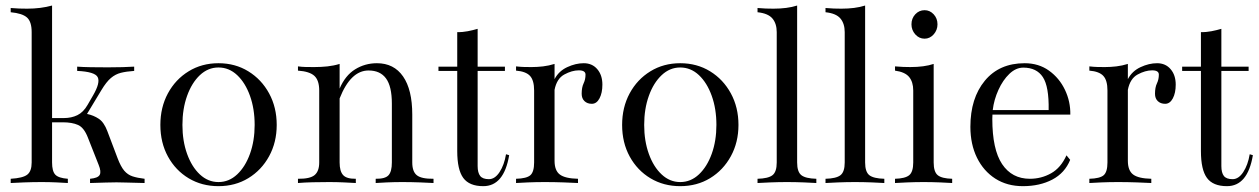

<svg xmlns="http://www.w3.org/2000/svg" viewBox="-20 -652 4486 684"><path d="M18.1 0V-15.1Q61.5 -17.6 77.1 -29.8Q92.8 -42 92.8 -73.2V-537.6Q92.8 -574.7 76.2 -589.6Q59.6 -604.5 18.1 -608.4V-623.5Q33.2 -622.1 48.1 -621.6Q63 -621.1 76.7 -621.1Q125 -621.1 165.5 -632.3V-231.4H207.5Q234.4 -231.4 255.6 -241.7Q276.9 -252 292 -278.3L311.5 -312Q337.9 -357.4 328.1 -377Q318.4 -396.5 254.9 -399.4V-414.6Q274.4 -413.1 303 -412.6Q331.5 -412.1 364.3 -412.1Q393.1 -412.1 416.5 -412.8Q439.9 -413.6 458 -414.6V-399.4Q430.2 -397.5 410.6 -392.6Q391.1 -387.7 375 -374Q358.9 -360.4 341.3 -331.1L290 -246.1Q313.5 -241.2 332 -228.8Q350.6 -216.3 362.3 -185.1L398.9 -88.4Q410.2 -58.6 422.6 -43.9Q435.1 -29.3 452.4 -23.7Q469.7 -18.1 495.1 -15.1V0Q448.2 -1 429.4 -1.7Q410.6 -2.4 395 -2.4Q376 -2.4 357.2 -1.7Q338.4 -1 300.8 0V-15.1Q329.1 -17.6 335.2 -29.1Q341.3 -40.5 331.5 -64.5L293 -162.1Q279.3 -197.3 258.1 -206.8Q236.8 -216.3 203.6 -216.3H165.5V-73.2Q165.5 -42 177 -29.8Q188.5 -17.6 221.7 -15.1V0Q208 -1 181.6 -2.2Q155.3 -3.4 128.4 -3.4Q97.7 -3.4 65.9 -2.2Q34.2 -1 18.1 0Z M758.3 11.2Q699.2 11.2 652.3 -16.8Q605.5 -44.9 578.4 -94.2Q551.3 -143.6 551.3 -207Q551.3 -269.5 578.1 -319.3Q605 -369.1 651.9 -397.9Q698.7 -426.8 758.3 -426.8Q817.9 -426.8 864.7 -397.9Q911.6 -369.1 938.7 -319.3Q965.8 -269.5 965.8 -207Q965.8 -145 938.7 -95.5Q911.6 -45.9 864.7 -17.3Q817.9 11.2 758.3 11.2ZM758.3 -3.4Q795.9 -3.4 825 -30.8Q854 -58.1 870.6 -104.2Q887.2 -150.4 887.2 -207Q887.2 -264.2 870.6 -310.5Q854 -356.9 825 -384.3Q795.9 -411.6 758.3 -411.6Q721.2 -411.6 692.1 -384.3Q663.1 -356.9 646.5 -310.5Q629.9 -264.2 629.9 -207Q629.9 -149.9 646.5 -103.8Q663.1 -57.6 692.1 -30.5Q721.2 -3.4 758.3 -3.4Z M1041.5 0V-15.1Q1084.5 -14.6 1100.8 -28.3Q1117.2 -42 1117.2 -73.2V-329.6Q1117.2 -365.7 1100.1 -381.6Q1083 -397.5 1041.5 -400.4V-415.5Q1055.7 -413.6 1070.6 -413.3Q1085.4 -413.1 1100.6 -413.1Q1124 -413.1 1146.7 -415.5Q1169.4 -418 1189.9 -424.3V-336.4Q1210 -383.3 1245.1 -405Q1280.3 -426.8 1322.8 -426.8Q1383.3 -426.8 1416 -379.6Q1448.7 -332.5 1448.7 -243.7V-73.2Q1448.7 -40.5 1465.1 -27.6Q1481.4 -14.6 1524.4 -15.1V0Q1508.3 -1 1476.1 -2.2Q1443.8 -3.4 1413.1 -3.4Q1384.8 -3.4 1358.4 -2.2Q1332 -1 1318.4 0V-15.1Q1352.1 -14.6 1364 -27.6Q1376 -40.5 1376 -73.2V-283.2Q1376 -344.2 1355.2 -372.6Q1334.5 -400.9 1293 -400.9Q1229 -400.9 1189.9 -301.3V-73.2Q1189.9 -42 1202.4 -28.3Q1214.8 -14.6 1247.6 -15.1V0Q1229 -1 1204.6 -2.2Q1180.2 -3.4 1152.8 -3.4Q1123 -3.4 1093.8 -2.7Q1064.5 -2 1041.5 0Z M1701.7 11.2Q1651.9 11.2 1630.4 -18.1Q1608.9 -47.4 1608.9 -113.8V-399.4H1542V-414.6H1608.9V-537.6Q1627.9 -537.1 1646.5 -540.8Q1665 -544.4 1681.6 -549.3V-414.6H1778.8V-399.4H1681.6V-60.5Q1681.6 -36.6 1690.7 -25.1Q1699.7 -13.7 1721.7 -13.7Q1743.2 -13.7 1759.8 -39.1Q1776.4 -64.5 1782.7 -102.5L1793.9 -99.1Q1775.4 11.2 1701.7 11.2Z M1818.4 0V-15.1Q1856 -16.1 1869.4 -27.8Q1882.8 -39.6 1882.8 -73.2V-329.6Q1882.8 -365.7 1868.2 -381.6Q1853.5 -397.5 1818.4 -400.4V-415.5Q1835.4 -413.6 1848.9 -413.3Q1862.3 -413.1 1875 -413.1Q1893.6 -413.1 1914.6 -415.5Q1935.5 -418 1955.6 -424.3V-370.1Q1970.7 -398.9 2000.7 -412.8Q2030.8 -426.8 2059.6 -426.8Q2089.8 -426.8 2107.9 -405.5Q2126 -384.3 2126 -350.6Q2126 -320.8 2115.7 -301.5Q2105.5 -282.2 2088.4 -282.2Q2072.3 -282.2 2062.3 -291.7Q2052.2 -301.3 2052.2 -317.9Q2052.2 -340.8 2059.1 -355Q2065.9 -369.1 2065.9 -386.2Q2065.9 -401.4 2042 -401.4Q2017.6 -401.4 1990.5 -386.7Q1963.4 -372.1 1955.6 -332V-79.1Q1955.6 -44.4 1974.4 -30.3Q1993.2 -16.1 2039.1 -15.1V0Q2021 -1 1987.5 -2.2Q1954.1 -3.4 1920.9 -3.4Q1889.6 -3.4 1861.3 -2.2Q1833 -1 1818.4 0Z M2403.3 11.2Q2344.2 11.2 2297.4 -16.8Q2250.5 -44.9 2223.4 -94.2Q2196.3 -143.6 2196.3 -207Q2196.3 -269.5 2223.1 -319.3Q2250 -369.1 2296.9 -397.9Q2343.8 -426.8 2403.3 -426.8Q2462.9 -426.8 2509.8 -397.9Q2556.6 -369.1 2583.7 -319.3Q2610.8 -269.5 2610.8 -207Q2610.8 -145 2583.7 -95.5Q2556.6 -45.9 2509.8 -17.3Q2462.9 11.2 2403.3 11.2ZM2403.3 -3.4Q2440.9 -3.4 2470 -30.8Q2499 -58.1 2515.6 -104.2Q2532.2 -150.4 2532.2 -207Q2532.2 -264.2 2515.6 -310.5Q2499 -356.9 2470 -384.3Q2440.9 -411.6 2403.3 -411.6Q2366.2 -411.6 2337.2 -384.3Q2308.1 -356.9 2291.5 -310.5Q2274.9 -264.2 2274.9 -207Q2274.9 -149.9 2291.5 -103.8Q2308.1 -57.6 2337.2 -30.5Q2366.2 -3.4 2403.3 -3.4Z M2678.7 0V-15.1Q2716.8 -16.1 2731.9 -27.8Q2747.1 -39.6 2747.1 -73.2V-537.6Q2747.1 -567.9 2731.7 -586.2Q2716.3 -604.5 2678.7 -608.4V-623.5Q2694.3 -622.1 2708 -621.6Q2721.7 -621.1 2735.4 -621.1Q2759.3 -621.1 2780.5 -623.8Q2801.8 -626.5 2819.8 -632.3V-73.2Q2819.8 -39.6 2835 -27.8Q2850.1 -16.1 2888.2 -15.1V0Q2873 -1 2843.3 -2.2Q2813.5 -3.4 2783.7 -3.4Q2753.9 -3.4 2724.1 -2.2Q2694.3 -1 2678.7 0Z M2920.9 0V-15.1Q2959 -16.1 2974.1 -27.8Q2989.3 -39.6 2989.3 -73.2V-537.6Q2989.3 -567.9 2973.9 -586.2Q2958.5 -604.5 2920.9 -608.4V-623.5Q2936.5 -622.1 2950.2 -621.6Q2963.9 -621.1 2977.5 -621.1Q3001.5 -621.1 3022.7 -623.8Q3043.9 -626.5 3062 -632.3V-73.2Q3062 -39.6 3077.1 -27.8Q3092.3 -16.1 3130.4 -15.1V0Q3115.2 -1 3085.4 -2.2Q3055.7 -3.4 3025.9 -3.4Q2996.1 -3.4 2966.3 -2.2Q2936.5 -1 2920.9 0Z M3168.5 0V-15.1Q3204.6 -16.1 3219 -27.8Q3233.4 -39.6 3233.4 -73.2V-329.6Q3233.4 -359.9 3218.8 -377.7Q3204.1 -395.5 3168.5 -400.4V-415.5Q3184.1 -414.1 3197.5 -413.6Q3210.9 -413.1 3223.1 -413.1Q3272.9 -413.1 3306.2 -424.3V-73.2Q3306.2 -39.6 3320.8 -27.8Q3335.4 -16.1 3372.1 -15.1V0Q3357.4 -1 3328.4 -2.2Q3299.3 -3.4 3270.5 -3.4Q3241.7 -3.4 3212.4 -2.2Q3183.1 -1 3168.5 0ZM3273.9 -514.2Q3254.4 -514.2 3240.7 -529.5Q3227.1 -544.9 3227.1 -565.4Q3227.1 -586.4 3240.7 -601.1Q3254.4 -615.7 3273.9 -615.7Q3292.5 -615.7 3306.2 -601.1Q3319.8 -586.4 3319.8 -565.4Q3319.8 -544.9 3306.2 -529.5Q3292.5 -514.2 3273.9 -514.2Z M3624 11.2Q3567.9 11.2 3525.9 -15.6Q3483.9 -42.5 3460.4 -90.3Q3437 -138.2 3437 -200.2Q3437 -302.2 3488.5 -364.5Q3540 -426.8 3630.4 -426.8Q3680.2 -426.8 3717 -400.4Q3753.9 -374 3773.9 -332Q3793.9 -290 3793 -243.7H3515.6Q3515.1 -238.3 3515.1 -228.5Q3515.1 -119.6 3550 -67.4Q3585 -15.1 3648.9 -15.1Q3689.9 -15.1 3724.6 -34.7Q3759.3 -54.2 3779.3 -98.6L3792.5 -82.5Q3773.4 -35.6 3728.8 -12.2Q3684.1 11.2 3624 11.2ZM3625.5 -411.1Q3599.1 -411.1 3575.9 -388.9Q3552.7 -366.7 3536.9 -331.8Q3521 -296.9 3516.6 -259.8H3715.8Q3717.3 -343.8 3695.1 -377.4Q3672.9 -411.1 3625.5 -411.1Z M3860.8 0V-15.1Q3898.4 -16.1 3911.9 -27.8Q3925.3 -39.6 3925.3 -73.2V-329.6Q3925.3 -365.7 3910.6 -381.6Q3896 -397.5 3860.8 -400.4V-415.5Q3877.9 -413.6 3891.4 -413.3Q3904.8 -413.1 3917.5 -413.1Q3936 -413.1 3957 -415.5Q3978 -418 3998 -424.3V-370.1Q4013.2 -398.9 4043.2 -412.8Q4073.2 -426.8 4102.1 -426.8Q4132.3 -426.8 4150.4 -405.5Q4168.5 -384.3 4168.5 -350.6Q4168.5 -320.8 4158.2 -301.5Q4147.9 -282.2 4130.9 -282.2Q4114.7 -282.2 4104.7 -291.7Q4094.7 -301.3 4094.7 -317.9Q4094.7 -340.8 4101.6 -355Q4108.4 -369.1 4108.4 -386.2Q4108.4 -401.4 4084.5 -401.4Q4060.1 -401.4 4033 -386.7Q4005.9 -372.1 3998 -332V-79.1Q3998 -44.4 4016.8 -30.3Q4035.6 -16.1 4081.5 -15.1V0Q4063.5 -1 4030 -2.2Q3996.6 -3.4 3963.4 -3.4Q3932.1 -3.4 3903.8 -2.2Q3875.5 -1 3860.8 0Z M4351.1 11.2Q4301.3 11.2 4279.8 -18.1Q4258.3 -47.4 4258.3 -113.8V-399.4H4191.4V-414.6H4258.3V-537.6Q4277.3 -537.1 4295.9 -540.8Q4314.5 -544.4 4331.1 -549.3V-414.6H4428.2V-399.4H4331.1V-60.5Q4331.1 -36.6 4340.1 -25.1Q4349.1 -13.7 4371.1 -13.7Q4392.6 -13.7 4409.2 -39.1Q4425.8 -64.5 4432.1 -102.5L4443.4 -99.1Q4424.8 11.2 4351.1 11.2Z"/></svg>

Font: Bacasime Antique
Style: Regular
Weight: 400
Designer: The DocRepair Project, Claus Eggers Sørensen
Foundry: Google
Version: Version 2.000